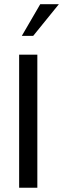

<svg xmlns="http://www.w3.org/2000/svg" viewBox="-20 -886 298 906"><path d="M156.2 0V-627.9H70.3V0ZM136.7 -716.8H83L169.9 -866.2H257.8Z"/></svg>

Font: Namkio Khamti
Style: Regular
Weight: 400
Designer: Debbi Hosken
Foundry: SIL International
Version: Version 3.917